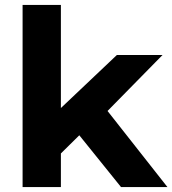

<svg xmlns="http://www.w3.org/2000/svg" viewBox="-20 -762 702 782"><path d="M473 0H662L418 -310L642 -538H456L228 -322V-742H72V0H228V-137L303 -211Z"/></svg>

Font: AWKNG-Font
Style: Bold
Weight: 700
Designer: Awakening Church
Foundry: Awakening Church
Version: Version 1.700;PS 001.700;hotconv 1.0.88;makeotf.lib2.5.64775